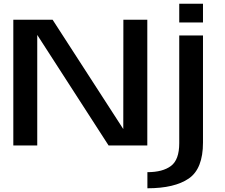

<svg xmlns="http://www.w3.org/2000/svg" viewBox="-20 -781 1208 1031"><path d="M51.5 0V-675H262.5L642 -88L642.5 -675H771V0H563L180 -593.5V0ZM771.5 230V143.5Q853.5 143.5 898 110.2Q942.5 77 942.5 -12V-590.5H1070V-15.5Q1070 125 993.8 177.5Q917.5 230 771.5 230ZM942.5 -761H1070V-660.5H942.5Z"/></svg>

Font: Anybody ExtraExpanded Medium
Style: Regular
Weight: 500
Width: 8
Designer: Tyler Finck
Foundry: Etcetera Type Company
Version: Version 1.010; ttfautohint (v1.8.3) -l 8 -r 50 -G 200 -x 14 